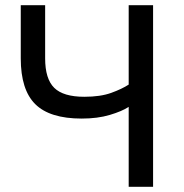

<svg xmlns="http://www.w3.org/2000/svg" viewBox="-20 -720 710 740"><path d="M476 0V-308Q450 -291 403 -277Q356 -263 295 -263Q172 -263 116 -318.5Q60 -374 60 -495V-700H154V-495Q154 -416 189 -381.5Q224 -347 305 -347Q367 -347 408.5 -362Q450 -377 476 -394V-700H570V0Z"/></svg>

Font: Golos Text
Style: Regular
Weight: 400
Designer: A.Korolkova, Vitaly Kuzmin
Foundry: ParaType Ltd
Version: Version 2.004